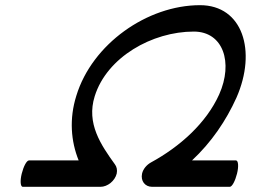

<svg xmlns="http://www.w3.org/2000/svg" viewBox="-20 -671 976 742"><path d="M68 51H368C396 51 424 28 431 0C434 -14 431 -27 424 -36C370 -111 313 -194 346 -299C393 -450 568 -549 729 -549C843 -549 882 -429 827 -306C777 -195 675 -104 563 -43C547 -34 533 -18 529 0C523 28 540 51 568 51H868C877 51 889 28 896 0C903 -28 901 -51 892 -51H722C797 -121 854 -205 894 -294C973 -474 918 -651 753 -651C549 -651 336 -501 275 -301C247 -212 254 -125 284 -51H92C83 -51 71 -28 64 0C57 28 59 51 68 51Z"/></svg>

Font: Nupuram Medium Oblique
Style: Regular
Weight: 500
Designer: Santhosh Thottingal (santhosh.thottingal@gmail.com)
Foundry: SMC
Version: Version 1.000